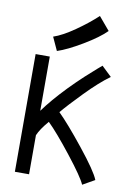

<svg xmlns="http://www.w3.org/2000/svg" viewBox="-98 -961 714 1030"><g transform="rotate(10 259.0 -446.0)"><path d="M132.8 -747.1Q181.2 -763.2 247.1 -809.1Q313 -855 360.8 -899.9L420.9 -828.6Q381.3 -788.6 300.8 -740.5Q220.2 -692.4 166 -674.8ZM236.3 -354Q289.1 -302.7 380.6 -188.2Q472.2 -73.7 489.3 -28.8L423.8 8.3Q407.7 -30.3 323.5 -137.5Q239.3 -244.6 189.5 -293Q148.4 -245.1 133.8 -210.4V2.4H56.6V-638.7H133.8V-343.3Q180.2 -407.7 255.9 -486.3Q296.9 -528.3 335.4 -564Q374 -599.6 396.7 -618.9Q419.4 -638.2 420.9 -639.6L475.1 -587.9Q417 -545.9 344.5 -471.4Q272 -397 236.3 -354Z"/></g></svg>

Font: FantasqueSansM Nerd Font
Style: Regular
Weight: 400
Monospace: yes
Designer: Jany Belluz
Version: Version 1.8.0 ; ttfautohint (v1.8.2);Nerd Fonts 3.4.0